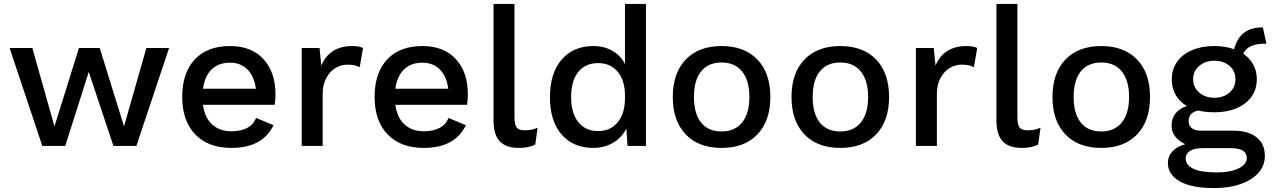

<svg xmlns="http://www.w3.org/2000/svg" viewBox="-20 -745 6496 980"><path d="M843 -500 676 0H585H559L433 -378L313 0H227H196L29 -500H145L258 -100L383 -500H471H489L613 -100L727 -500Z M1382 -210H1016Q1025 -144 1063 -109.5Q1101 -75 1161 -75Q1210 -75 1242.5 -92.5Q1275 -110 1287 -143L1376 -106Q1320 10 1161 10Q1043 10 976.5 -59Q910 -128 910 -250Q910 -373 974 -441.5Q1038 -510 1154 -510Q1264 -510 1325 -443Q1386 -376 1386 -265Q1386 -236 1382 -210ZM1016 -292H1286Q1278 -355 1243.5 -390Q1209 -425 1154 -425Q1096 -425 1060.5 -391Q1025 -357 1016 -292Z M1833 -500 1816 -402Q1793 -415 1753 -415Q1721 -415 1692.5 -398Q1664 -381 1645.5 -347Q1627 -313 1627 -265V0H1520V-500H1611L1620 -410Q1662 -510 1778 -510Q1813 -510 1833 -500Z M2364 -210H1998Q2007 -144 2045 -109.5Q2083 -75 2143 -75Q2192 -75 2224.5 -92.5Q2257 -110 2269 -143L2358 -106Q2302 10 2143 10Q2025 10 1958.5 -59Q1892 -128 1892 -250Q1892 -373 1956 -441.5Q2020 -510 2136 -510Q2246 -510 2307 -443Q2368 -376 2368 -265Q2368 -236 2364 -210ZM1998 -292H2268Q2260 -355 2225.5 -390Q2191 -425 2136 -425Q2078 -425 2042.5 -391Q2007 -357 1998 -292Z M2606 -146Q2606 -109 2617 -94.5Q2628 -80 2658 -80Q2677 -80 2690.5 -82.5Q2704 -85 2724 -93L2712 -7Q2678 10 2629 10Q2562 10 2530.5 -24Q2499 -58 2499 -131V-725H2606Z M3277 -725V0H3183L3177 -89Q3155 -44 3110.5 -17Q3066 10 3009 10Q2906 10 2846.5 -58.5Q2787 -127 2787 -249Q2787 -371 2846.5 -440.5Q2906 -510 3009 -510Q3064 -510 3106 -485.5Q3148 -461 3170 -419V-725ZM3170 -244V-257V-256Q3170 -334 3133 -378.5Q3096 -423 3033 -423Q2968 -423 2931.5 -377.5Q2895 -332 2895 -250Q2895 -168 2931.5 -122Q2968 -76 3033 -76Q3096 -76 3133 -121Q3170 -166 3170 -244Z M3912 -250Q3912 -128 3846 -59Q3780 10 3663 10Q3546 10 3480 -59Q3414 -128 3414 -250Q3414 -372 3480 -441Q3546 -510 3663 -510Q3780 -510 3846 -441Q3912 -372 3912 -250ZM3522 -250Q3522 -165 3558.5 -119.5Q3595 -74 3663 -74Q3731 -74 3768 -120Q3805 -166 3805 -250Q3805 -334 3768 -380Q3731 -426 3663 -426Q3595 -426 3558.5 -380.5Q3522 -335 3522 -250Z M4518 -250Q4518 -128 4452 -59Q4386 10 4269 10Q4152 10 4086 -59Q4020 -128 4020 -250Q4020 -372 4086 -441Q4152 -510 4269 -510Q4386 -510 4452 -441Q4518 -372 4518 -250ZM4128 -250Q4128 -165 4164.5 -119.5Q4201 -74 4269 -74Q4337 -74 4374 -120Q4411 -166 4411 -250Q4411 -334 4374 -380Q4337 -426 4269 -426Q4201 -426 4164.5 -380.5Q4128 -335 4128 -250Z M4968 -500 4951 -402Q4928 -415 4888 -415Q4856 -415 4827.5 -398Q4799 -381 4780.5 -347Q4762 -313 4762 -265V0H4655V-500H4746L4755 -410Q4797 -510 4913 -510Q4948 -510 4968 -500Z M5173 -146Q5173 -109 5184 -94.5Q5195 -80 5225 -80Q5244 -80 5257.5 -82.5Q5271 -85 5291 -93L5279 -7Q5245 10 5196 10Q5129 10 5097.5 -24Q5066 -58 5066 -131V-725H5173Z M5850 -250Q5850 -128 5784 -59Q5718 10 5601 10Q5484 10 5418 -59Q5352 -128 5352 -250Q5352 -372 5418 -441Q5484 -510 5601 -510Q5718 -510 5784 -441Q5850 -372 5850 -250ZM5460 -250Q5460 -165 5496.5 -119.5Q5533 -74 5601 -74Q5669 -74 5706 -120Q5743 -166 5743 -250Q5743 -334 5706 -380Q5669 -426 5601 -426Q5533 -426 5496.5 -380.5Q5460 -335 5460 -250Z M6436 50Q6436 101 6402.5 138Q6369 175 6310.5 195Q6252 215 6179 215Q6060 215 6000.5 180Q5941 145 5941 87Q5941 53 5964.5 27.5Q5988 2 6030 -9Q5998 -24 5979 -47.5Q5960 -71 5960 -104Q5960 -177 6038 -204Q6000 -226 5980.5 -261Q5961 -296 5961 -341Q5961 -391 5988 -429.5Q6015 -468 6064.5 -489Q6114 -510 6178 -510Q6233 -510 6279 -494Q6293 -549 6329.5 -577.5Q6366 -606 6426 -605L6444 -522Q6396 -523 6366.5 -510Q6337 -497 6326 -471Q6359 -448 6377 -415Q6395 -382 6395 -341Q6395 -264 6335.5 -218Q6276 -172 6178 -172Q6132 -172 6095 -181Q6070 -175 6058.5 -161.5Q6047 -148 6047 -126Q6047 -103 6063.5 -90.5Q6080 -78 6109 -78H6276Q6352 -78 6394 -44Q6436 -10 6436 50ZM6070 -341Q6070 -299 6101 -272.5Q6132 -246 6178 -246Q6225 -246 6255.5 -272.5Q6286 -299 6286 -341Q6286 -383 6255.5 -409Q6225 -435 6178 -435Q6132 -435 6101 -408.5Q6070 -382 6070 -341ZM6344 62Q6344 37 6324 24Q6304 11 6257 11H6122Q6077 11 6054.5 25Q6032 39 6032 64Q6032 98 6071.5 116.5Q6111 135 6189 135Q6262 135 6303 114Q6344 93 6344 62Z"/></svg>

Font: Work Sans Medium
Style: Regular
Weight: 500
Designer: Wei Huang
Foundry: Wei Huang
Version: Version 1.500